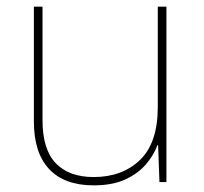

<svg xmlns="http://www.w3.org/2000/svg" viewBox="-20 -548 613 578"><path d="M481 -528V0H460L456 -111H454Q443 -81 419 -53Q395 -25 356.5 -7.5Q318 10 262 10Q174 10 128 -39Q82 -88 82 -182V-528H108V-186Q108 -98 148 -56.5Q188 -15 262 -15Q348 -15 401.5 -66.5Q455 -118 455 -226V-528Z"/></svg>

Font: Noto Sans Thin
Style: Regular
Weight: 100
Designer: Monotype Design Team
Foundry: Monotype Imaging Inc.
Version: Version 2.007